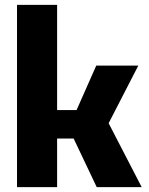

<svg xmlns="http://www.w3.org/2000/svg" viewBox="-20 -770 614 790"><path d="M50 -750H215V0H50ZM95 -317H295L376 -500H549L427 -263L563 0H378L283 -200H98Z"/></svg>

Font: Moderustic
Style: Bold
Weight: 700
Designer: Tural Alisoy
Foundry: TAFT Foundry
Version: Version 2.120